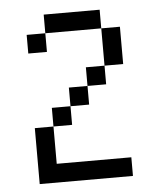

<svg xmlns="http://www.w3.org/2000/svg" viewBox="-45 -602 529 641"><g transform="rotate(-5 219.0 -281.0)"><path d="M62.5 -187.5H125V-62.5H375V0H62.5ZM125 -187.5V-250H187.5V-187.5ZM187.5 -312.5H250V-250H187.5ZM250 -375H312.5V-312.5H250ZM312.5 -500H375V-375H312.5ZM125 -562.5H312.5V-500H125ZM62.5 -500H125V-437.5H62.5Z"/></g></svg>

Font: Pixel Operator SC
Style: Regular
Weight: 400
Designer: Jayvee Enaguas (GrandChaos9000)
Foundry: The Grandoplex Project
Version: Version 1.4.1 (September 5, 2015)